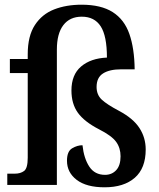

<svg xmlns="http://www.w3.org/2000/svg" viewBox="-20 -787 678 817"><path d="M425 10Q348 10 306.5 -21.5Q265 -53 265 -103Q265 -143 287 -156Q309 -169 331 -169Q337 -113 360 -78Q383 -43 427 -43Q456 -43 474.5 -63Q493 -83 493 -122Q493 -157 474.5 -183Q456 -209 401 -237Q339 -269 311.5 -307Q284 -345 284 -402Q284 -469 325 -504Q366 -539 435 -542Q435 -634 408.5 -675Q382 -716 328 -716Q277 -716 249.5 -680Q222 -644 222 -576V0H11V-48H43Q67 -48 82.5 -59.5Q98 -71 98 -116V-476H22V-536H98V-556Q98 -634 128.5 -680.5Q159 -727 210.5 -747Q262 -767 327 -767Q410 -767 459.5 -735.5Q509 -704 530.5 -642.5Q552 -581 553 -492H495Q446 -492 418.5 -474.5Q391 -457 391 -417Q391 -384 412.5 -363.5Q434 -343 487 -315Q547 -283 573.5 -242Q600 -201 600 -151Q600 -71 553.5 -30.5Q507 10 425 10Z"/></svg>

Font: Noto Serif Bengali SemiCondensed SemiBold
Style: Regular
Weight: 600
Width: 4
Designer: Juan Bruce, Universal Thirst, Indian Type Foundry and the Monotype Design Team.
Foundry: Monotype Imaging Inc.
Version: Version 2.003; ttfautohint (v1.8.4.7-5d5b)